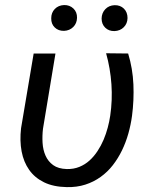

<svg xmlns="http://www.w3.org/2000/svg" viewBox="-20 -744 627 774"><path d="M203.6 -528.3 153.3 -225.1Q149.9 -196.8 151.6 -168.2Q153.3 -139.6 163.6 -116.5Q173.8 -93.3 194.3 -78.4Q214.8 -63.5 249.5 -62.5Q277.3 -62 300 -71.3Q322.8 -80.6 340.8 -96.9Q358.9 -113.3 373 -134.8Q387.2 -156.2 397.5 -180.4Q407.7 -204.6 414.3 -229.5Q420.9 -254.4 424.3 -277.3Q433.6 -340.3 429.2 -404.3Q424.8 -468.3 407.7 -529.3L496.6 -528.3Q515.1 -467.3 517.8 -403.6Q520.5 -339.8 512.2 -276.9Q507.3 -240.7 497.3 -205.3Q487.3 -169.9 471.7 -137.7Q456.1 -105.5 434.8 -78.1Q413.6 -50.8 385.7 -30.8Q357.9 -10.7 324 0.2Q290 11.2 249 10.3Q195.3 9.3 157.7 -9Q120.1 -27.3 97.7 -59.1Q75.2 -90.8 67.1 -133.8Q59.1 -176.8 64.9 -227.1L115.7 -528.3ZM186.5 -670.4Q186.5 -692.9 200.9 -707.8Q215.3 -722.7 238.3 -723.6Q260.7 -724.1 275.9 -709.7Q291 -695.3 290.5 -672.4Q290 -649.9 275.4 -635.3Q260.7 -620.6 238.3 -619.6Q215.3 -619.1 200.7 -633.3Q186 -647.5 186.5 -670.4ZM389.6 -669.4Q390.1 -691.9 404.5 -707Q418.9 -722.2 441.9 -723.1Q464.8 -723.6 479.5 -709.2Q494.1 -694.8 494.1 -671.4Q493.7 -648.9 479 -634.3Q464.4 -619.6 441.4 -618.7Q418.9 -618.2 404.3 -632.3Q389.6 -646.5 389.6 -669.4Z"/></svg>

Font: Roboto Mono
Style: Italic
Weight: 400
Designer: Google
Version: Version 2.000985; 2015; ttfautohint (v1.3)